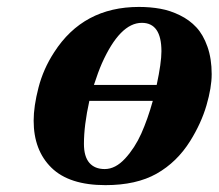

<svg xmlns="http://www.w3.org/2000/svg" viewBox="-20 -522 631 554"><path d="M251 -276.9H432.1Q445.8 -340.8 445.8 -374Q445.8 -456.1 389.2 -456.1Q326.2 -456.1 273.9 -338.9Q263.2 -314.5 251 -276.9ZM222.2 -106.9Q222.2 -70.3 237.8 -52.2Q253.4 -34.2 282.2 -34.2Q313 -34.2 341.1 -64.7Q369.1 -95.2 387.7 -136.7Q406.2 -178.2 420.9 -231H237.8Q222.2 -160.6 222.2 -106.9ZM77.1 -173.8Q77.1 -215.3 91.1 -269.3Q105 -323.2 136.2 -371.1Q220.2 -502 380.9 -502Q413.6 -502 442.4 -496.8Q471.2 -491.7 499 -478Q526.9 -464.4 546.6 -443.1Q566.4 -421.9 578.6 -387.2Q590.8 -352.5 590.8 -308.1Q590.8 -269.5 575.7 -217.8Q560.5 -166 528.8 -115.2Q490.7 -54.2 432.1 -21Q373.5 12.2 284.2 12.2Q179.7 12.2 128.4 -38.1Q77.1 -88.4 77.1 -173.8Z"/></svg>

Font: Linguistics Pro
Style: Bold Italic
Weight: 700
Italic angle: -12°
Designer: Stefan Peev, Context Ltd
Foundry: Stefan Peev, Context Ltd
Version: Version 001.000